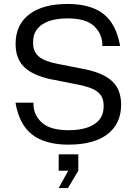

<svg xmlns="http://www.w3.org/2000/svg" viewBox="-20 -720 687 969"><path d="M325.7 10Q208.1 10 142.6 -40.4Q77.1 -90.8 58.1 -202H148.5V-198.1Q148.5 -140.6 190.8 -101.7Q233.2 -62.9 325.7 -62.9Q409.9 -62.9 456.4 -93.6Q502.9 -124.4 502.9 -181.2V-189Q502.9 -230.6 474.9 -254.4Q446.9 -278.2 380.4 -291.7L235.4 -320.3Q144.6 -339.9 101.7 -382.1Q58.7 -424.3 58.7 -498.4Q58.7 -594.5 127.2 -647.3Q195.7 -700 321.3 -700Q437.9 -700 502.2 -649.6Q566.6 -599.2 586.3 -488H496.5V-491.9Q496.5 -548.4 455.4 -587.8Q414.2 -627.1 321.3 -627.1Q238.8 -627.1 192.9 -596.5Q147.1 -565.9 147.1 -508.8V-501Q147.1 -460.1 174.9 -435.6Q202.8 -411.1 267.6 -398.3L412.6 -369.7Q505.1 -350.1 548.2 -308Q591.3 -266 591.3 -191.9Q591.3 -95.5 522.3 -42.7Q453.3 10 325.7 10ZM276.1 229 324.4 141.6H276.2V58.8H375.2V141.6L323 229Z"/></svg>

Font: Mozilla Text ExtraLight
Style: Regular
Weight: 200
Designer: Studio DRAMA
Foundry: Studio DRAMA
Version: Version 1.000